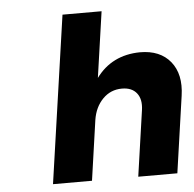

<svg xmlns="http://www.w3.org/2000/svg" viewBox="-53 -795 856 848"><g transform="rotate(-5 375.5 -371.0)"><path d="M147.9 0 254.9 -742.2H428.2L386.2 -450.2Q456.1 -545.4 581.1 -546.9Q670.4 -546.9 716.1 -490.5Q761.7 -434.1 748 -339.8L699.2 0H525.9L567.9 -292Q574.7 -339.4 553.2 -366.7Q531.7 -394 487.8 -394Q437.5 -394 402.6 -358.4Q367.7 -322.8 358.9 -266.1L320.8 0Z"/></g></svg>

Font: Trueno
Style: Bold Italic
Weight: 700
Designer: Julieta Ulanovsky
Foundry: Julieta Ulanovsky
Version: Version 3.001b | FøM Fix